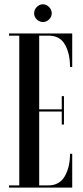

<svg xmlns="http://www.w3.org/2000/svg" viewBox="-20 -852 375 872"><path d="M21 0V-10H67.5V-690H21V-700H308V-548H298Q298 -609 275 -649.5Q252 -690 202 -690H158V-355.5H260.5V-415.5H270.5V-286.5H260.5V-345.5H158V-10H199.5Q250 -10 274 -51.2Q298 -92.5 298 -153.5H308V0ZM175.5 -752Q159 -752 147 -763.8Q135 -775.5 135 -791.5Q135 -808 147 -820.2Q159 -832.5 175.5 -832.5Q190.5 -832.5 202.8 -820.2Q215 -808 215 -791.5Q215 -775.5 202.8 -763.8Q190.5 -752 175.5 -752Z"/></svg>

Font: Imbue 100pt Medium
Style: Regular
Weight: 500
Designer: Tyler Finck
Foundry: Etcetera Type Company
Version: Version 1.102; ttfautohint (v1.8.3)